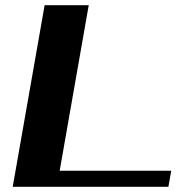

<svg xmlns="http://www.w3.org/2000/svg" viewBox="-20 -720 727 740"><path d="M152 -700H322L210 -62H640L629 0H29Z"/></svg>

Font: Fahkwang
Style: Bold Italic
Weight: 700
Italic angle: -10°
Designer: Suppakit Chalermlarp | Katatrad Co.,Ltd.
Foundry: Cadson Demak Co.,Ltd.
Version: Version 1.000; ttfautohint (v1.6)